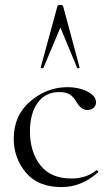

<svg xmlns="http://www.w3.org/2000/svg" viewBox="-20 -750 451 782"><path d="M304 -476Q305 -474 302 -473Q295 -470 294 -474L226 -638L157 -474Q157 -472 154 -472Q151 -472 148.5 -473.5Q146 -475 146 -476L214 -725Q215 -730 225 -730Q235 -730 237 -725ZM231 12Q135 12 85.5 -47Q36 -106 36 -185Q36 -280 103.5 -337.5Q171 -395 255 -395Q300 -395 334.5 -378Q369 -361 371 -336Q372 -322 362.5 -312Q353 -302 336 -302Q310 -302 292 -334Q280 -355 264.5 -365Q249 -375 221 -375Q165 -375 133.5 -331.5Q102 -288 102 -215Q102 -132 144 -77.5Q186 -23 271 -23Q331 -23 372 -56Q374 -57 376.5 -55.5Q379 -54 380 -52Q381 -50 379 -48Q312 12 231 12Z"/></svg>

Font: Cormorant
Style: Regular
Weight: 400
Designer: Christian Thalmann (Catharsis Fonts)
Version: Version 1.000;PS 001.000;hotconv 1.0.70;makeotf.lib2.5.58329